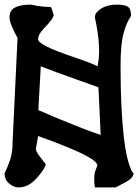

<svg xmlns="http://www.w3.org/2000/svg" viewBox="-20 -820 603 839"><path d="M563.5 -63.5Q563.5 -44.9 535.2 -27.3Q516.6 -17.6 503.9 -10.7Q491.2 -3.9 485.4 -1Q472.7 -1 448.2 -1Q434.6 -1 394.5 -1Q391.6 -21.5 391.6 -37.1Q391.6 -58.6 395.5 -70.3Q397.5 -76.2 405.3 -96.7Q405.3 -116.2 338.9 -148.4Q274.4 -179.7 146.5 -225.6Q143.6 -207 136.7 -169.9Q136.7 -159.2 150.4 -140.6Q163.1 -123 179.7 -102.5Q179.7 -88.9 148.4 -50.8Q108.4 -1 62.5 -1Q39.1 -1 19.5 -18.6Q0 -35.2 0 -62.5Q13.7 -90.8 23.4 -119.1Q35.2 -152.3 35.2 -203.1Q42 -353.5 56.6 -654.3Q43 -678.7 32.2 -704.1Q21.5 -728.5 21.5 -745.1Q21.5 -770.5 39.1 -783.2Q63.5 -799.8 113.3 -799.8Q122.1 -797.9 130.9 -796.9Q138.7 -794.9 144.5 -793.9Q181.6 -789.1 203.1 -789.1Q206.1 -780.3 209 -772.5Q210.9 -764.6 214.8 -755.9Q214.8 -739.3 168.9 -692.4Q146.5 -668.9 146.5 -648.4Q146.5 -623 299.8 -571.3Q383.8 -543 406.2 -530.3Q408.2 -539.1 411.1 -559.6Q413.1 -584 413.1 -596.7Q413.1 -650.4 400.4 -715.8Q397.5 -730.5 394.5 -744.1Q394.5 -765.6 421.9 -782.2Q449.2 -799.8 489.3 -799.8Q524.4 -799.8 538.1 -791Q552.7 -782.2 552.7 -750Q533.2 -722.7 520.5 -676.8Q506.8 -629.9 506.8 -530.3Q506.8 -341.8 521.5 -217.8Q531.2 -132.8 548.8 -88.9Q558.6 -63.5 563.5 -63.5Q563.5 -63.5 563.5 -63.5ZM419.9 -230.5Q418 -282.2 410.2 -438.5Q398.4 -442.4 377.9 -450.2Q357.4 -458 328.1 -467.8Q214.8 -507.8 158.2 -530.3Q154.3 -466.8 147.5 -338.9Q183.6 -323.2 213.9 -310.5Q243.2 -297.9 266.6 -289.1Q310.5 -270.5 348.6 -255.9Q386.7 -241.2 419.9 -230.5Q419.9 -230.5 419.9 -230.5Z"/></svg>

Font: Tolkien Dwarf Runes
Style: Regular
Weight: 400
Version: Regular